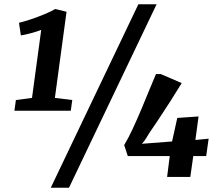

<svg xmlns="http://www.w3.org/2000/svg" viewBox="-20 -835 1024 906"><path d="M55 -363 131 -373 174.5 -694Q156 -686.5 127.5 -678.8Q99 -671 78.5 -668L69.5 -727.5Q93.5 -733 126.8 -744.2Q160 -755.5 191.2 -768.5Q222.5 -781.5 240.5 -792.5L294 -779.5L239 -373L321 -363L314 -312.5H48ZM633 -815H719L305.5 51H219.5ZM768.5 0 781 -98.5H583L566 -150.5Q585.5 -182.5 606.5 -227.8Q627.5 -273 648 -321.8Q668.5 -370.5 686 -413.8Q703.5 -457 716 -485.5H738.5L837.5 -443Q813 -402.5 782.8 -355.5Q752.5 -308.5 725.5 -267.8Q698.5 -227 683 -205Q677.5 -195.5 669 -181.8Q660.5 -168 649.5 -156.5L792 -167.5L816.5 -278.5L917 -285.5L902 -174.5L964.5 -180.5L953 -98.5H892L878 0Z"/></svg>

Font: Merriweather Black
Style: Italic
Weight: 900
Italic angle: -7.8°
Designer: Eben Sorkin
Foundry: Eben Sorkin
Version: Version 2.200;gftools[0.9.31]